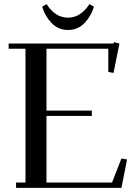

<svg xmlns="http://www.w3.org/2000/svg" viewBox="-20 -914 677 934"><path d="M22 -676.8V-702.1H532.2L534.2 -709L561 -702.1L532.2 -559.1L506.8 -564V-676.8H206.1V-376H426.8V-350.1H206.1V-25.9H524.9L570.8 -143.1L598.1 -138.2L570.8 0H58.1V-25.9H104V-676.8ZM185.1 -881.8 207 -894Q248 -828.1 311 -828.1Q372.1 -828.1 415 -894L437 -881.8Q424.3 -836.9 391.6 -802.5Q358.9 -768.1 311 -768.1Q263.2 -768.1 230.5 -802.5Q197.8 -836.9 185.1 -881.8Z"/></svg>

Font: Dehuti
Style: Bold
Weight: 700
Version: Version 1.2